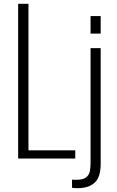

<svg xmlns="http://www.w3.org/2000/svg" viewBox="-20 -830 615 1005"><path d="M75 0V-810H129V-43H374V0ZM387 155Q383 155 371.5 154.5Q360 154 357 153V110Q359 111 369 111Q379 111 381 111Q416 111 431.5 98Q447 85 450.5 65.5Q454 46 454 25V-578H507V28Q507 98 475 126.5Q443 155 387 155ZM454 -654V-746H507V-654Z"/></svg>

Font: Oswald ExtraLight
Style: Regular
Weight: 250
Designer: Vernon Adams
Foundry: Vernon Adams
Version: Version 4.103;gftools[0.9.33.dev8+g029e19f]